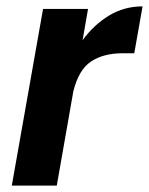

<svg xmlns="http://www.w3.org/2000/svg" viewBox="-20 -582 467 602"><path d="M17 0 115 -554H256L239 -456Q274 -504 321.5 -533Q369 -562 427 -562L401 -415H364Q305 -415 266 -389.5Q227 -364 210 -296L158 0Z"/></svg>

Font: SVN-Poppins SemiBold
Style: Italic
Weight: 600
Italic angle: -10°
Designer: Ninad Kale (Devanagari), Jonny Pinhorn (Latin)
Foundry: Indian Type Foundry
Version: Version 3.002 2017; ttfautohint (v1.8.3)